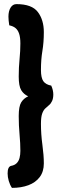

<svg xmlns="http://www.w3.org/2000/svg" viewBox="-20 -764 306 933"><path d="M38 149Q28 134 22.5 115Q17 96 17 79Q17 46 34 42Q51 39 61 29Q71 19 75 3.5Q79 -12 79 -31Q79 -67 75 -110.5Q71 -154 71 -200Q71 -247 83 -266.5Q95 -286 117 -296Q95 -306 83 -326Q71 -346 71 -392Q71 -436 75 -476.5Q79 -517 79 -553Q79 -582 73 -600Q67 -618 55.5 -627.5Q44 -637 25 -641Q23 -654 22 -664Q21 -674 21 -683Q21 -710 31.5 -727Q42 -744 60 -744Q135 -744 164 -705.5Q193 -667 193 -608Q193 -558 186 -516.5Q179 -475 179 -424Q179 -386 190.5 -369.5Q202 -353 229 -348Q234 -337 236.5 -326Q239 -315 239 -305Q239 -286 233 -273Q227 -260 218 -253Q208 -245 199 -236Q190 -227 184.5 -210.5Q179 -194 179 -162Q179 -112 186 -60.5Q193 -9 193 30Q193 70 173 96.5Q153 123 118 136Q83 149 38 149Z"/></svg>

Font: Yanone Kaffeesatz ExtraLight
Style: Regular
Weight: 200
Designer: Yanone (Cyrillic: Daniel Pouzeot, Huerta Tipografica, and Cyreal)
Foundry: Yanone
Version: Version 2.003